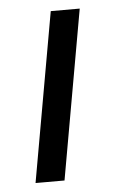

<svg xmlns="http://www.w3.org/2000/svg" viewBox="-42 -516 329 548"><g transform="rotate(-5 122.0 -242.5)"><path d="M124 -485H207L121 0H38Z"/></g></svg>

Font: Niramit
Style: Italic
Weight: 400
Italic angle: -10°
Version: Version 1.000; ttfautohint (v1.6)